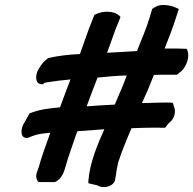

<svg xmlns="http://www.w3.org/2000/svg" viewBox="-20 -748 776 771"><path d="M77 -254C65 -237 57 -194 88 -194H91L111 -202C131 -210 153 -212 182 -215C164 -166 146 -115 136 -78C133 -66 117 -41 131 -22L134 -17H201C228 -29 238 -59 244 -82C255 -121 264 -143 284 -203C286 -209 288 -213 291 -221C323 -223 360 -226 399 -229C373 -171 341 -97 335 -23V-12L370 -4C391 10 430 4 441 -21L446 -47V-48C447 -61 451 -78 455 -97C467 -135 491 -194 508 -233C544 -235 611 -236 634 -235H643L657 -253C665 -259 676 -269 680 -285C687 -310 677 -321 674 -335L664 -336C643 -337 589 -335 550 -334C566 -368 583 -408 598 -447C615 -448 632 -448 643 -448H691L705 -460H706C730 -481 742 -521 733 -544L730 -552L694 -553H641C657 -592 674 -637 687 -678L698 -712L689 -716C676 -723 656 -728 635 -728C615 -728 602 -720 591 -712L582 -681C568 -634 548 -589 530 -543C492 -540 452 -539 410 -536C422 -570 431 -593 442 -625L464 -680L458 -686C437 -705 393 -705 365 -691L359 -688L338 -635C325 -598 317 -578 301 -531C257 -529 213 -524 174 -515L170 -512C152 -499 145 -486 136 -472C121 -450 119 -410 147 -410H153C161 -417 156 -415 166 -417C196 -422 229 -426 263 -429C249 -392 236 -359 221 -317C178 -313 141 -309 105 -295L99 -293ZM328 -321C342 -360 356 -396 372 -437H377C415 -441 450 -444 489 -445C480 -421 469 -392 460 -373L441 -328C405 -326 364 -324 328 -321Z"/></svg>

Font: Hussar Pisanka
Style: BdKur
Weight: 700
Designer: Robert Jablonski
Foundry: Cannot Into Space Fonts
Version: Version 1.070